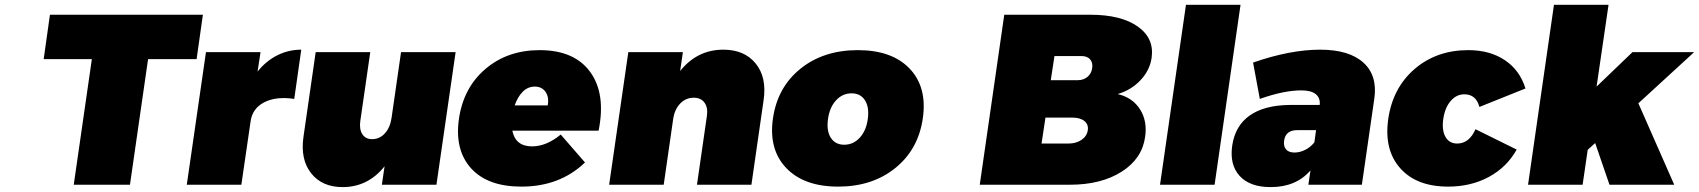

<svg xmlns="http://www.w3.org/2000/svg" viewBox="-20 -762 7008 792"><path d="M160.2 -518.1 186 -701.2H816.9L791 -518.1H590.8L516.1 0H284.2L358.9 -518.1Z M750.5 0 829.6 -546.9H1054.7L1042.5 -466.8Q1077.1 -510.3 1123.5 -533.7Q1169.9 -557.1 1222.7 -557.1L1193.8 -354Q1119.1 -365.2 1070.1 -340.1Q1021 -314.9 1013.7 -261.2L975.6 0Z M1231.9 -198.2 1282.2 -546.9H1507.3L1466.3 -263.2Q1461.4 -229 1474.6 -208.5Q1487.8 -188 1515.1 -188Q1545.9 -188 1567.6 -211.9Q1589.4 -235.8 1595.2 -275.9L1634.3 -546.9H1859.4L1780.3 0H1555.2L1566.4 -76.2Q1498 9.8 1393.1 9.8Q1308.6 9.8 1263.4 -47.4Q1218.3 -104.5 1231.9 -198.2Z M1873 -271Q1891.6 -400.4 1982.7 -477.8Q2073.7 -555.2 2206.1 -555.2Q2349.1 -555.2 2414.6 -465.1Q2480 -375 2449.2 -223.1H2093.3Q2106.4 -158.2 2174.8 -158.2Q2233.9 -158.2 2293 -207L2393.1 -91.8Q2289.1 7.8 2130.9 7.8Q1991.7 7.8 1923.3 -67.6Q1855 -143.1 1873 -271ZM2103 -327.1H2239.3Q2245.6 -360.8 2230.5 -382.8Q2215.3 -404.8 2186 -404.8Q2157.7 -404.8 2136.7 -384Q2115.7 -363.3 2103 -327.1Z M2492.7 0 2571.8 -546.9H2796.9L2785.6 -469.2Q2856 -557.1 2963.9 -557.1Q3050.8 -557.1 3097.2 -500Q3143.6 -442.9 3129.9 -349.1L3079.6 0H2855L2896 -284.2Q2900.9 -318.4 2886 -338.6Q2871.1 -358.9 2841.8 -358.9Q2809.1 -358.9 2785.9 -335Q2762.7 -311 2756.8 -271L2717.8 0Z M3168.5 -273.9Q3187 -402.3 3282.2 -478.8Q3377.4 -555.2 3518.6 -555.2Q3659.7 -555.2 3732.4 -478.8Q3805.2 -402.3 3786.6 -273.9Q3768.1 -145.5 3673.1 -68.8Q3578.1 7.8 3437.5 7.8Q3296.4 7.8 3223.1 -69.1Q3149.9 -146 3168.5 -273.9ZM3395.5 -271Q3388.7 -222.7 3407 -193.8Q3425.3 -165 3462.4 -165Q3500 -165 3526.6 -194.1Q3553.2 -223.1 3559.6 -271Q3566.4 -319.3 3548.1 -348.1Q3529.8 -377 3492.7 -377Q3455.1 -377 3428.5 -347.9Q3401.9 -318.8 3395.5 -271Z M4021.5 0 4122.6 -701.2H4477.5Q4604 -701.2 4672.9 -652.8Q4741.7 -604.5 4730.5 -523.9Q4723.1 -472.2 4684.8 -431.4Q4646.5 -390.6 4590.3 -374Q4651.4 -359.9 4682.4 -311.3Q4713.4 -262.7 4703.6 -196.8Q4690.9 -106.9 4606.4 -53.5Q4522 0 4393.6 0ZM4276.4 -169.9H4387.2Q4419.4 -169.9 4441.7 -185.3Q4463.9 -200.7 4467.3 -226.1Q4470.2 -249 4452.9 -262.9Q4435.5 -276.9 4403.3 -276.9H4292.5ZM4314.5 -431.2H4425.3Q4449.7 -431.2 4466.1 -445.1Q4482.4 -459 4485.4 -481.9Q4488.3 -504.4 4476.3 -517.6Q4464.4 -530.8 4440.4 -530.8H4329.6Z M4765.1 0 4872.1 -742.2H5097.2L4990.2 0Z M5063 -162.1Q5075.2 -243.2 5134.8 -285.4Q5194.3 -327.6 5298.8 -329.1H5423.8Q5426.8 -357.9 5407.7 -373.5Q5388.7 -389.2 5347.7 -389.2Q5276.4 -389.2 5176.8 -354L5148.9 -503.9Q5301.8 -557.1 5425.8 -557.1Q5544.9 -557.1 5604 -503.7Q5663.1 -450.2 5648.9 -354L5597.7 0H5377L5385.7 -59.1Q5326.2 9.8 5221.7 9.8Q5135.3 9.8 5093.3 -36.6Q5051.3 -83 5063 -162.1ZM5276.9 -181.2Q5273.9 -158.7 5284.9 -145.8Q5295.9 -132.8 5319.8 -132.8Q5341.8 -132.8 5363.8 -143.8Q5385.7 -154.8 5401.9 -174.8L5408.7 -225.1H5330.6Q5282.7 -225.1 5276.9 -181.2Z M5706.5 -271Q5725.1 -399.9 5815.4 -477.5Q5905.8 -555.2 6036.6 -555.2Q6126 -555.2 6187.7 -513.7Q6249.5 -472.2 6272.5 -397L6082.5 -320.8Q6068.8 -373 6020.5 -373Q5987.8 -373 5964.1 -345.5Q5940.4 -317.9 5933.6 -272Q5926.8 -225.6 5942.4 -197.8Q5958 -169.9 5990.7 -169.9Q6040.5 -169.9 6066.4 -229L6236.3 -145Q6195.8 -72.3 6121.6 -32.2Q6047.4 7.8 5953.6 7.8Q5823.2 7.8 5755.9 -68.1Q5688.5 -144 5706.5 -271Z M6283.2 0 6390.1 -742.2H6615.2L6565.9 -404.8L6713.9 -546.9H6968.3L6738.3 -335.9L6886.2 0H6619.1L6560.1 -171.9L6529.3 -144L6508.3 0Z"/></svg>

Font: Trueno Black
Style: Italic
Weight: 900
Designer: Julieta Ulanovsky
Foundry: Julieta Ulanovsky
Version: Version 3.001b | FøM Fix